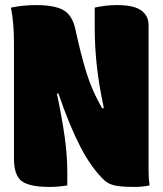

<svg xmlns="http://www.w3.org/2000/svg" viewBox="-20 -730 640 756"><path d="M245 0Q212 6 174 6Q96 6 65.5 -17Q35 -40 35 -105V-560Q35 -643 23 -700Q46 -705 71.5 -707.5Q97 -710 122 -710Q195 -710 230 -690Q265 -670 277 -614Q298 -516 320.5 -443.5Q343 -371 382 -304H389Q369 -398 361 -472.5Q353 -547 353 -623V-700Q374 -705 396.5 -707.5Q419 -710 440 -710Q507 -710 536 -689Q565 -668 565 -631V-54Q565 -41 566 -27Q567 -13 569 0Q541 6 510 6Q459 6 433 0.5Q407 -5 391 -20Q340 -68 296.5 -152Q253 -236 210 -362H204Q225 -261 235 -189Q245 -117 245 -49Z"/></svg>

Font: Recursive Mn Csl St XBk
Style: Regular
Weight: 1000
Monospace: yes
Version: Version 1.079;hotconv 1.0.112;makeotfexe 2.5.65598; ttfautoh